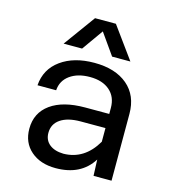

<svg xmlns="http://www.w3.org/2000/svg" viewBox="-116 -879 883 986"><g transform="rotate(15 325.0 -386.0)"><path d="M145 -616.2 267.1 -784.2H377.9L500 -616.2H402.8L323.2 -729L243.2 -616.2ZM270 12.2Q188.5 12.2 138.2 -31.5Q87.9 -75.2 87.9 -148.9Q87.9 -233.4 153.6 -280.8Q219.2 -328.1 336.9 -328.1H464.8V-359.9Q464.8 -418.5 426.3 -452.1Q387.7 -485.8 320.8 -485.8Q255.9 -485.8 214.6 -456.1Q173.3 -426.3 169.9 -375H70.8Q77.1 -461.9 146.5 -512Q215.8 -562 324.2 -562Q436 -562 500.5 -507.3Q564.9 -452.6 564.9 -355V0H469.2L465.8 -85.9Q404.3 12.2 270 12.2ZM188 -153.8Q188 -115.2 215.3 -93Q242.7 -70.8 290 -69.8Q401.4 -71.3 464.8 -180.2V-252.9H333Q264.6 -252.9 226.3 -226.8Q188 -200.7 188 -153.8Z"/></g></svg>

Font: Azeret Mono
Style: Regular
Weight: 400
Designer: Martin Vácha
Foundry: Displaay
Version: Version 1.002